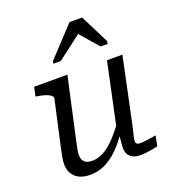

<svg xmlns="http://www.w3.org/2000/svg" viewBox="-144 -909 931 1030"><g transform="rotate(-20 321.0 -394.0)"><path d="M185 -183Q180 -157 176.5 -140.5Q173 -124 173 -111Q173 -95 179 -82.5Q185 -70 197.5 -63.5Q210 -57 231 -57Q266 -57 299.5 -76Q333 -95 368 -133Q403 -171 442 -226L456 -196Q420 -135 380 -88.5Q340 -42 294.5 -16Q249 10 195 10Q141 10 111.5 -17.5Q82 -45 82 -91Q82 -110 86.5 -132.5Q91 -155 96 -181L153 -437Q156 -449 146.5 -457.5Q137 -466 118.5 -472.5Q100 -479 74 -483L62 -485L73 -537H263ZM507 -205Q499 -165 492.5 -139.5Q486 -114 483 -99.5Q480 -85 480 -78Q480 -68 486 -63Q492 -58 504 -58Q529 -58 553.5 -62.5Q578 -67 596 -69L585 -11Q571 -8 554 -4.5Q537 -1 519.5 1Q502 3 482 3Q448 3 428 -14.5Q408 -32 408 -65Q408 -73 409 -86.5Q410 -100 412 -118Q414 -136 416 -157L407 -152L489 -537H577ZM442 -798H370L216 -633L212 -618H255L412 -738L367 -751L482 -618H522L525 -633Z"/></g></svg>

Font: Roboto Serif
Style: Italic
Weight: 400
Italic angle: -10°
Designer: Greg Gazdowicz
Foundry: Commercial Type
Version: Version 1.008